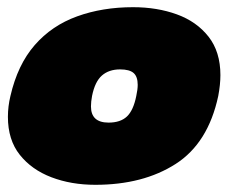

<svg xmlns="http://www.w3.org/2000/svg" viewBox="-20 -504 648 534"><path d="M245 10Q178 10 123 -11Q68 -32 35 -73.5Q2 -115 2 -179Q2 -208 9 -237Q29 -324 76.5 -378.5Q124 -433 194.5 -458.5Q265 -484 350 -484Q417 -484 472 -464Q527 -444 560 -402Q593 -360 593 -295Q593 -269 587 -237Q559 -106 468.5 -48Q378 10 245 10ZM282 -163Q315 -163 333 -180Q351 -197 359 -237Q361 -246 362 -254Q363 -262 363 -268Q363 -291 351.5 -301Q340 -311 314 -311Q283 -311 263.5 -294Q244 -277 236 -237Q233 -221 233 -208Q233 -163 282 -163Z"/></svg>

Font: Kanit Black
Style: Italic
Weight: 900
Italic angle: -12°
Designer: Katatrad Team
Foundry: CadsonDemak
Version: Version 2.000; ttfautohint (v1.8.3)